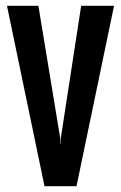

<svg xmlns="http://www.w3.org/2000/svg" viewBox="-20 -640 415 660"><path d="M133 0 4 -620H112L187 -165L188 -144H189V-165L259 -620H372L243 0Z"/></svg>

Font: Smooch Sans Thin
Style: Bold
Weight: 700
Version: Version 1.010